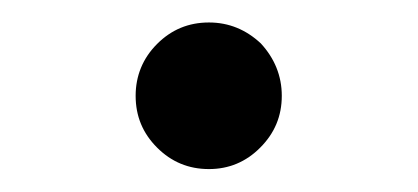

<svg xmlns="http://www.w3.org/2000/svg" viewBox="-20 -160 370 170"><path d="M100.1 -75.2C100.1 -57.1 106.4 -42 119.1 -29.3C131.8 -16.6 147 -10.3 165 -10.3C182.6 -10.3 197.8 -16.6 210.4 -29.3C223.1 -42 229.5 -57.1 229.5 -75.2C229.5 -92.8 223.1 -108.4 210.9 -121.6C197.8 -133.8 182.6 -140.1 165 -140.1C147 -140.1 131.8 -133.8 119.1 -121.1C106.4 -108.4 100.1 -92.8 100.1 -75.2ZM210.9 -121.1V-121.6Z"/></svg>

Font: Gandom
Style: Regular
Weight: 400
Foundry: DejaVu fonts team - Redesigned by Saber Rastikerdar - Based on Samim Font
Version: Version 0.8